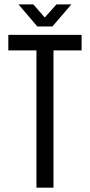

<svg xmlns="http://www.w3.org/2000/svg" viewBox="-20 -860 412 880"><path d="M64.9 -839.8H132.8L185.1 -779.8L238.8 -839.8H307.1L220.2 -738.8H150.9ZM225.1 0H147V-628.9H18.1V-700.2H354V-628.9H225.1Z"/></svg>

Font: Bebas Neue Regular
Style: Regular
Weight: 400
Designer: Ryoichi Tsunekawa
Foundry: Ryoichi Tsunekawa
Version: Version 001.003